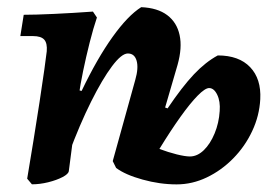

<svg xmlns="http://www.w3.org/2000/svg" viewBox="-20 -493 734 522"><path d="M572.1 -342.3Q629.7 -342.3 660.1 -310.4Q690.5 -278.5 687.6 -223.3Q685.2 -178 665.5 -136.3Q645.9 -94.6 613.9 -62.2Q582 -29.7 542.3 -10.7Q502.7 8.3 460.2 8.3Q414.5 8.3 367.5 -4.8Q320.6 -17.8 295.7 -36.4L286.5 -55L347.8 -275.9Q357.1 -308.4 351.4 -328Q345.7 -347.6 327.6 -347.6Q310.5 -347.6 284.4 -312.7Q258.3 -277.9 227.6 -216.5Q196.9 -155.1 167.2 -75.2L181.1 -250.5L201.9 -245.8Q244 -333.8 285.7 -392.1Q327.4 -450.5 363.9 -473.5Q408.5 -471.6 434.7 -451.8Q460.9 -432.1 468.3 -397.6Q475.8 -363.2 462.7 -316.5L428.9 -200.7L435.6 -198.3Q475.6 -257.5 507.2 -290.9Q538.9 -324.4 572.1 -342.3ZM577.3 -191.2Q579.3 -217.5 570.5 -235.6Q561.7 -253.6 548.5 -253.6Q537.7 -253.6 517.3 -232.9Q496.9 -212.1 470.4 -175Q443.9 -137.9 413.4 -88.1Q437.3 -79.1 460.4 -73.3Q483.5 -67.6 496.3 -67.6Q516.4 -67.6 534.1 -84.7Q551.8 -101.9 563.5 -130.3Q575.3 -158.7 577.3 -191.2ZM66.8 8.1 53.9 -7.2Q62 -55.3 70.9 -110.3Q79.8 -165.3 87.6 -216.2Q95.3 -267.1 100.6 -304.3Q105.8 -341.4 107.1 -353.6Q108.9 -375.5 100.3 -385.2Q91.6 -394.9 70 -394.9H35.3L44.5 -452.8Q75.5 -452.8 127.2 -455.2Q178.8 -457.6 232.7 -461.5L243.5 -445.4Q233.6 -416.2 223.8 -377.4Q214 -338.6 206 -300Q198.1 -261.5 194 -231.9L179.9 -126.6L167.1 -28Q166.2 -20 150.1 -11.6Q134 -3.2 111.1 2.5Q88.3 8.1 66.8 8.1Z"/></svg>

Font: Alegreya
Style: Italic
Weight: 400
Italic angle: -7°
Designer: Juan Pablo del Peral
Foundry: Huerta Tipografica
Version: Version 2.009